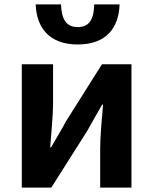

<svg xmlns="http://www.w3.org/2000/svg" viewBox="-20 -852 695 872"><path d="M79 0H213L377 -259C395 -292 425 -344 444 -377H448C442 -307 435 -233 435 -176V0H577V-560H443L279 -300C262 -267 231 -216 212 -183H208C213 -252 221 -327 221 -383V-560H79ZM333 -650C463 -650 520 -726 523 -832H408C406 -769 389 -729 333 -729C277 -729 260 -769 257 -832H142C146 -726 204 -650 333 -650Z"/></svg>

Font: Noto Sans Japanese Bold
Style: Bold
Weight: 700
Designer: Ryoko NISHIZUKA (kana & ideographs); Paul D. Hunt (Latin, Greek & Cyrillic); Wenlong ZHANG (bopomofo); Sandoll Communica
Foundry: Adobe Systems Incorporated
Version: Version 1.000;PS 1;hotconv 1.0.78;makeotf.lib2.5.61930